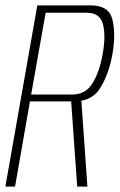

<svg xmlns="http://www.w3.org/2000/svg" viewBox="-38 -695 446 715"><path d="M-18 0 101 -675H300Q368 -675 380.8 -621.5Q393.5 -568 381 -495.5Q368.5 -422.5 337 -370Q312.5 -328.5 265 -320L287.5 0H249.5L227 -317.5H73.5L18 0ZM78 -343H232Q281 -343 307 -385.8Q333 -428.5 344.5 -495Q356.5 -561.5 345.5 -604.5Q334.5 -647.5 285.5 -647.5H132Z"/></svg>

Font: Anybody ExtraLight
Style: Italic
Weight: 200
Italic angle: -10°
Designer: Tyler Finck
Foundry: Etcetera Type Company
Version: Version 1.010; ttfautohint (v1.8.3) -l 8 -r 50 -G 200 -x 14 